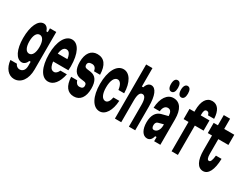

<svg xmlns="http://www.w3.org/2000/svg" viewBox="-87 -1632 3375 2606"><g transform="rotate(30 1600.0 -329.0)"><path d="M366 -620H267V-560H245C233 -607 201 -636 165 -636C76 -636 17 -511 17 -324C17 -146 76 -28 165 -28C200 -28 232 -55 245 -96H267V-30C267 31 236 70 187 70C156 70 131 51 118 20H17C29 140 96 220 187 220C294 220 366 119 366 -30ZM113 -328C113 -420 143 -476 192 -476C241 -476 271 -420 271 -328C271 -236 241 -180 192 -180C143 -180 113 -236 113 -328Z M768 -252C769 -268 771 -292 771 -313C771 -516 706 -640 605 -640C503 -640 430 -509 430 -313C430 -108 498 20 604 20C688 20 750 -58 778 -194H677C661 -157 637 -134 608 -134C580 -134 559 -150 546 -181C538 -200 532 -223 529 -252ZM530 -376C533 -401 539 -422 546 -440C560 -471 580 -486 605 -486C632 -486 651 -471 664 -442C672 -425 678 -403 681 -376Z M845 -194C852 -53 907 20 1008 20C1105 20 1163 -58 1163 -191C1163 -310 1122 -374 1038 -385L980 -393C952 -397 939 -411 939 -438C939 -471 960 -488 1003 -488C1046 -488 1069 -461 1077 -414H1171C1167 -565 1110 -640 1003 -640C903 -640 845 -560 845 -429C845 -312 886 -247 969 -236L1027 -228C1056 -224 1068 -211 1068 -180C1068 -148 1048 -132 1008 -132C973 -132 951 -157 940 -194Z M1411 20C1500 20 1566 -83 1574 -238H1482C1471 -177 1446 -140 1411 -140C1359 -140 1327 -203 1327 -307C1327 -414 1360 -480 1412 -480C1452 -480 1481 -435 1490 -360H1580C1578 -528 1510 -640 1412 -640C1304 -640 1232 -507 1232 -307C1232 -112 1302 20 1411 20Z M1742 0V-340C1742 -431 1762 -476 1802 -476C1842 -476 1862 -431 1862 -340V0H1961V-370C1961 -543 1920 -640 1846 -640C1809 -640 1779 -611 1764 -560H1742V-848H1643V0Z M2258 -66V0H2355V-400C2355 -555 2298 -640 2195 -640C2099 -640 2032 -546 2024 -390H2121C2125 -450 2153 -486 2195 -486C2217 -486 2233 -477 2243 -460C2252 -445 2257 -423 2258 -394L2154 -367C2081 -347 2039 -279 2039 -172C2039 -60 2083 16 2153 16C2196 16 2223 -13 2236 -66ZM2258 -242C2258 -180 2224 -130 2179 -130C2152 -130 2140 -150 2140 -186C2140 -215 2155 -238 2176 -243L2258 -265ZM2122 -698C2158 -698 2177 -731 2177 -788C2177 -845 2158 -878 2122 -878C2087 -878 2067 -845 2067 -788C2067 -731 2087 -698 2122 -698ZM2278 -698C2314 -698 2333 -731 2333 -788C2333 -845 2314 -878 2278 -878C2245 -878 2223 -845 2223 -788C2223 -731 2245 -698 2278 -698Z M2630 -460H2767V-620H2630V-640C2630 -692 2643 -716 2671 -716C2694 -716 2708 -702 2715 -670H2811C2806 -797 2756 -868 2671 -868C2582 -868 2531 -787 2531 -640V-620H2454V-460H2531V0H2630Z M2899 -780V-620H2833V-460H2899V-230C2899 -70 2948 20 3033 20C3116 20 3166 -77 3170 -250H3082C3073 -170 3059 -140 3034 -140C3010 -140 2998 -171 2998 -230V-460H3156V-620H2998V-780Z"/></g></svg>

Font: Yard Headline
Style: Regular
Weight: 400
Monospace: yes
Designer: Roman Shamin
Foundry: Evil Martians
Version: Version 1.000